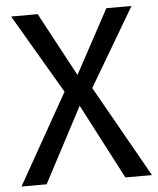

<svg xmlns="http://www.w3.org/2000/svg" viewBox="-51 -733 641 777"><g transform="rotate(-5 270.0 -344.5)"><path d="M325 -372 512 -689H410L270 -430L131 -689H23L212 -367L5 0H107L268 -305L427 0H535Z"/></g></svg>

Font: FSans
Style: Regular
Weight: 400
Designer: Carrois Corporate & Edenspiekermann AG
Foundry: Carrois Corporate GbR & Edenspiekermann AG
Version: Version 4.106;PS 004.106;hotconv 1.0.70;makeotf.lib2.5.58329